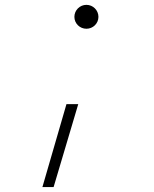

<svg xmlns="http://www.w3.org/2000/svg" viewBox="-20 -547 626 780"><path d="M152.3 212.9H197.8L297.9 -124H250ZM331.1 -430.2C357.9 -430.2 379.9 -451.7 379.9 -478.5C379.9 -505.4 357.9 -527.3 331.1 -527.3C304.2 -527.3 282.2 -505.4 282.2 -478.5C282.2 -451.7 304.2 -430.2 331.1 -430.2Z"/></svg>

Font: Cascadia Code PL ExtraLight
Style: Italic
Weight: 200
Italic angle: -10°
Monospace: yes
Designer: Aaron Bell
Foundry: Saja Typeworks
Version: Version 2404.023